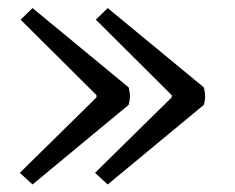

<svg xmlns="http://www.w3.org/2000/svg" viewBox="-20 -487 596 487"><path d="M32.3 -437.1 224.7 -245.7V-239.9L30.3 -48.6L62.5 -19.1L306.5 -221.2Q309.7 -235 309.7 -242.8Q309.7 -250.6 306.5 -265.2L62.5 -466.5ZM223.1 -437.1 415.5 -245.7V-239.9L221 -48.6L253.2 -19.1L497.2 -221.2Q500.4 -235 500.4 -242.8Q500.4 -250.6 497.2 -265.2L253.2 -466.5Z"/></svg>

Font: Karma Variable Light
Style: Regular
Weight: 300
Designer: Joana Correia
Foundry: Indian Type Foundry
Version: Version 3.000